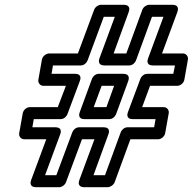

<svg xmlns="http://www.w3.org/2000/svg" viewBox="-20 -756 804 801"><path d="M413 -225H310C297 -225 286 -215 282 -205L215 -25H168L231 -195C234 -202 240 -225 212 -225H115L121 -259H233C246 -259 257 -269 261 -279L313 -418C316 -425 322 -448 294 -448H195L201 -483H317C330 -483 341 -493 345 -503L413 -686H459L395 -513C392 -506 387 -483 415 -483H519C532 -483 543 -493 547 -503L614 -686H662L598 -513C595 -506 589 -483 617 -483H710L703 -448H594C581 -448 570 -438 566 -428L514 -289C511 -282 505 -259 533 -259H629L623 -225H512C499 -225 488 -215 484 -205L418 -25H370L432 -195C435 -202 441 -225 413 -225ZM374 -175 311 -5C301 22 323 25 330 25H429C439 25 453 17 458 5L524 -175H640C651 -175 666 -185 669 -200L684 -284C686 -295 678 -309 663 -309H573L606 -398H720C731 -398 746 -408 749 -423L764 -508C766 -519 758 -533 743 -533H656L720 -706C730 -733 708 -736 701 -736H602C592 -736 579 -728 574 -716L507 -533H454L517 -706C527 -733 505 -736 498 -736H401C391 -736 378 -728 373 -716L305 -533H185C174 -533 158 -523 155 -508L140 -423C138 -412 146 -398 161 -398H255L221 -309H104C93 -309 78 -299 75 -284L60 -200C58 -189 66 -175 81 -175H173L110 -5C100 22 122 25 129 25H227C237 25 250 17 255 5L322 -175ZM332 -259H436C449 -259 460 -269 464 -279L515 -418C518 -425 523 -448 495 -448H392C379 -448 368 -438 364 -428L313 -289C310 -282 304 -259 332 -259ZM371 -309 404 -398H456L424 -309Z"/></svg>

Font: Asimov
Style: WidOuIt
Weight: 500
Designer: Google
Version: Version 2.000980; 2014